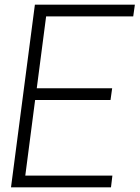

<svg xmlns="http://www.w3.org/2000/svg" viewBox="-20 -800 596 820"><path d="M454 0H27L129 -780H556L549 -730H177L137 -423H459L452 -373H130L88 -50H460Z"/></svg>

Font: Tanohe Sans Light
Style: Italic
Weight: 300
Designer: Village Type and Design LLC & Cristiano Sobral
Foundry: Cooper Hewitt Smithsonian Design Museum
Version: Version 1.00;September 29, 2021;FontCreator 13.0.0.2655 64-b